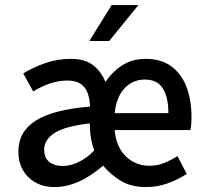

<svg xmlns="http://www.w3.org/2000/svg" viewBox="-20 -738 826 770"><path d="M198.2 12.2Q134.8 12.2 94.2 -27.1Q53.7 -66.4 53.7 -130.4Q53.7 -209.5 122.6 -253.9Q191.4 -298.3 340.8 -310.5Q340.3 -337.9 332.5 -361.8Q324.7 -385.7 305.2 -400.4Q285.6 -415 250.5 -415Q214.8 -415 179.9 -403.1Q145 -391.1 113.3 -371.1L73.2 -443.4Q112.3 -467.8 161.4 -484.9Q210.4 -502 264.6 -502Q319.8 -502 352.5 -477.1Q385.3 -452.1 402.8 -409.7Q432.6 -452.6 472.4 -477.3Q512.2 -502 564 -502Q626 -502 666.7 -472.2Q707.5 -442.4 727.8 -389.6Q748 -336.9 748 -268.1Q748 -252.4 746.8 -238.8Q745.6 -225.1 743.7 -216.3H439.9Q443.4 -171.9 462.2 -139.9Q481 -107.9 511.2 -90.6Q541.5 -73.2 578.6 -73.2Q610.8 -73.2 637.9 -84.2Q665 -95.2 691.9 -111.8L729 -40.5Q694.8 -18.1 653.3 -2.9Q611.8 12.2 564.5 12.2Q505.9 12.2 464.4 -12.9Q422.9 -38.1 393.6 -73.7Q343.3 -30.3 294.7 -9Q246.1 12.2 198.2 12.2ZM231.9 -72.3Q262.2 -72.3 296.1 -88.6Q330.1 -105 357.9 -134.8Q351.1 -151.9 346.4 -175Q341.8 -198.2 340.8 -221.7L340.3 -243.2Q241.7 -231.9 199.5 -205.1Q157.2 -178.2 157.2 -138.2Q157.2 -104 178.2 -88.1Q199.2 -72.3 231.9 -72.3ZM439.9 -284.2H655.3Q655.3 -348.1 633.1 -383.5Q610.8 -418.9 561 -418.9Q512.2 -418.9 479.2 -383.5Q446.3 -348.1 439.9 -284.2ZM338.4 -573.7 427.7 -717.8H535.2L418 -573.7Z"/></svg>

Font: Varta Light
Style: Bold
Weight: 700
Version: Version 1.004